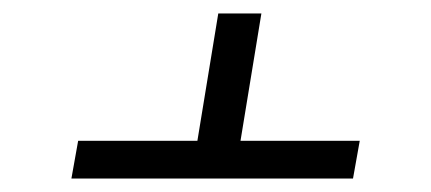

<svg xmlns="http://www.w3.org/2000/svg" viewBox="-20 -577 640 285"><path d="M86 -312 96 -368H273L304 -557H368L337 -368H514L504 -312Z"/></svg>

Font: Iosevka Light Extended Oblique
Style: Regular
Weight: 300
Width: 7
Italic angle: -9°
Monospace: yes
Designer: Belleve Invis
Foundry: Belleve Invis
Version: Version 32.5.0; ttfautohint (v1.8.4)